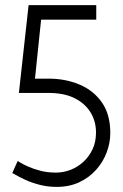

<svg xmlns="http://www.w3.org/2000/svg" viewBox="-20 -720 480 752"><path d="M117 -412 141 -643H357V-700H92L54 -356H170Q231 -356 272 -335.5Q313 -315 334.5 -280Q356 -245 356 -201Q356 -165 343 -136.5Q330 -108 307.5 -87Q285 -66 257 -55Q229 -44 199 -44Q166 -44 139 -51Q112 -58 91.5 -67Q71 -76 60 -83Q49 -90 49 -89L28 -42Q28 -43 41.5 -35Q55 -27 78.5 -16Q102 -5 134 3.5Q166 12 202 12Q252 12 291 -6.5Q330 -25 357 -55.5Q384 -86 398 -123.5Q412 -161 412 -199Q412 -272 379 -319Q346 -366 291 -389Q236 -412 170 -412Z"/></svg>

Font: Advent Pro
Style: Regular
Weight: 400
Designer: VivaRado, Andreas Kalpakidis
Foundry: VivaRado, Andreas Kalpakidis
Version: Version 3.000